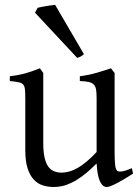

<svg xmlns="http://www.w3.org/2000/svg" viewBox="-20 -747 570 782"><path d="M522 -40Q503.9 -28.3 487.3 -18.3Q470.7 -8.3 456.5 -1Q442.4 6.3 431.6 10.5Q420.9 14.6 415 14.6Q397.9 14.6 387.2 -8.1Q376.5 -30.8 373.5 -81.1Q343.3 -50.8 318.1 -32Q293 -13.2 271.7 -2.9Q250.5 7.3 232.7 11Q214.8 14.6 199.2 14.6Q176.3 14.6 155.3 8.3Q134.3 2 118.2 -14.9Q102.1 -31.7 92.5 -61Q83 -90.3 83 -136.2V-347.2Q83 -370.6 81.5 -383.5Q80.1 -396.5 74 -403.1Q67.9 -409.7 55.2 -412.1Q42.5 -414.6 20 -417V-436.5Q37.6 -438.5 53 -441.4Q68.4 -444.3 82.8 -448.2Q97.2 -452.1 111.8 -457.3Q126.5 -462.4 142.6 -468.8L156.2 -449.7V-163.1Q156.2 -128.9 161.4 -106Q166.5 -83 176 -69.3Q185.5 -55.7 199.5 -49.8Q213.4 -43.9 231 -43.9Q246.6 -43.9 262.9 -48.6Q279.3 -53.2 296.6 -63.2Q314 -73.2 333 -89.1Q352.1 -105 373.5 -127.9V-347.2Q373.5 -369.1 371.3 -382.3Q369.1 -395.5 361.8 -402.8Q354.5 -410.2 341.1 -413.1Q327.6 -416 305.2 -417V-436.5Q340.3 -440.9 372.6 -450.2Q404.8 -459.5 432.1 -468.8L446.8 -449.7V-124Q446.8 -93.8 449 -74.7Q451.2 -55.7 458 -50.8Q463.9 -46.9 478 -49.1Q492.2 -51.3 517.1 -62ZM321.8 -526.4Q315.4 -520.5 309.1 -517.1Q302.7 -513.7 294.4 -511.2L122.6 -695.3L133.3 -715.3Q138.2 -716.8 147.7 -718.5Q157.2 -720.2 167.7 -722.2Q178.2 -724.1 188.5 -725.3Q198.7 -726.6 204.6 -727.1Z"/></svg>

Font: Gentium Unicode
Style: Regular
Weight: 400
Version: Version 1.009